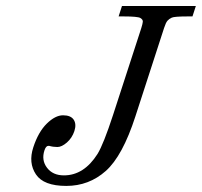

<svg xmlns="http://www.w3.org/2000/svg" viewBox="-20 -608 674 641"><path d="M141.6 -121.1Q133.3 -121.1 128.4 -106Q117.7 -73.2 137 -47.9Q156.2 -22.5 193.4 -22.5Q260.3 -22.5 305.7 -94.2Q325.7 -127 357.4 -224.1L451.7 -514.2Q456.1 -528.3 456.8 -535.4Q457.5 -542.5 448.7 -547.9Q439.9 -553.2 391.6 -553.2H376L387.2 -587.9H633.8L622.6 -553.2H608.4Q562.5 -553.2 553.5 -549.1Q544.4 -544.9 539.1 -538.8Q533.7 -532.7 527.8 -514.6L432.1 -219.7Q389.2 -86.9 333 -37.1Q276.9 12.7 201.2 12.7Q125.5 12.7 99.9 -25.9Q74.2 -64.5 91.1 -116Q107.9 -167.5 136.2 -195.3Q164.6 -223.1 190.4 -223.1Q216.3 -223.1 226.1 -208.3Q235.8 -193.4 228.3 -170.4Q220.7 -147.5 203.4 -132.3Q186 -117.2 171.6 -117.2Q157.2 -117.2 144 -121.1Z"/></svg>

Font: RIT Rachana
Style: Italic
Weight: 400
Designer: Hussain KH
Version: 1.5.2